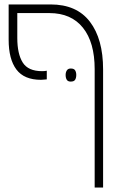

<svg xmlns="http://www.w3.org/2000/svg" viewBox="-20 -606 555 866"><path d="M165 -246Q89 -246 54 -292.5Q19 -339 19 -427V-586H208Q326 -586 385.5 -508Q445 -430 445 -293V240H407V-294Q407 -415 354 -481Q301 -547 203 -547H58V-435Q58 -363 82.5 -324Q107 -285 170 -285Q176 -285 181 -285.5Q186 -286 191 -287V-248Q186 -248 179 -247Q172 -246 165 -246ZM276 -268Q276 -280 281.5 -288.5Q287 -297 299 -297Q314 -297 319 -288.5Q324 -280 324 -268Q324 -255 319 -246.5Q314 -238 299 -238Q286 -238 281 -246.5Q276 -255 276 -268Z"/></svg>

Font: Noto Sans Hebrew SemiCondensed ExtraLight
Style: Regular
Weight: 200
Width: 4
Designer: Monotype Design Team
Foundry: Monotype Imaging Inc.
Version: Version 2.004; ttfautohint (v1.8.4.7-5d5b)